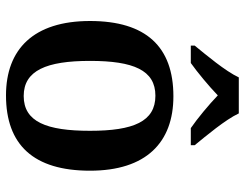

<svg xmlns="http://www.w3.org/2000/svg" viewBox="-108 -698 816 640"><g transform="rotate(90 300.0 -378.0)"><path d="M132 -619V-606H190C221 -628 268 -667 298 -696C328 -667 375 -628 407 -606H464V-619C433 -657 379 -721 358 -766H238C217 -721 163 -657 132 -619ZM298 10C463 10 549 -82 549 -270C549 -457 455 -548 301 -548C136 -548 50 -457 50 -270C50 -82 144 10 298 10ZM300 -49C215 -49 183 -125 183 -270C183 -415 214 -488 299 -488C385 -488 416 -415 416 -270C416 -125 386 -49 300 -49Z"/></g></svg>

Font: Noto Serif Lao SemiBold
Style: Regular
Weight: 600
Designer: Monotype Design Team
Foundry: Monotype Imaging Inc.
Version: Version 2.003